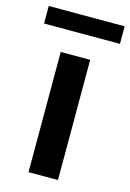

<svg xmlns="http://www.w3.org/2000/svg" viewBox="-142 -760 553 815"><g transform="rotate(15 134.5 -352.0)"><path d="M197.3 -528.3V0H67.9V-528.3ZM301.8 -703.6V-626.5H-31.7V-703.6Z"/></g></svg>

Font: Vazirmatn UI FD SemiBold
Style: Regular
Weight: 600
Designer: Saber Rastikerdar
Foundry: Saber Rastikerdar
Version: Version 33.003